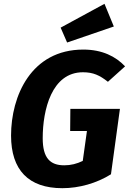

<svg xmlns="http://www.w3.org/2000/svg" viewBox="-20 -970 676 1007"><path d="M528 -950 298 -825 332 -747 577 -831ZM417 -710C143 -710 38 -466 38 -259C38 -79 129 17 307 17C395 17 487 -9 562 -56L609 -399H349L348 -283H436L414 -126C383 -111 352 -103 317 -103C243 -103 204 -141 204 -245C204 -394 251 -591 415 -591C469 -591 503 -575 546 -541L636 -622C587 -674 516 -710 417 -710Z"/></svg>

Font: Fira Sans
Style: Bold Italic
Weight: 700
Italic angle: -8°
Designer: bBox Type GmbH & Carrois Corporate GbR & Edenspiekermann AG
Foundry: bBox Type GmbH & Carrois Corporate GbR & Edenspiekermann AG
Version: Version 4.301;PS 004.301;hotconv 1.0.88;makeotf.lib2.5.64775